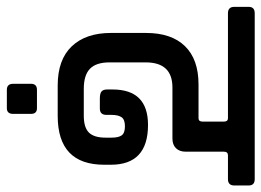

<svg xmlns="http://www.w3.org/2000/svg" viewBox="-148 -540 781 574"><g transform="rotate(90 243.0 -252.5)"><path d="M302 -34H211Q134 -34 94 -76Q54 -118 54 -193V-298Q54 -374 93.5 -414.5Q133 -455 208 -455H309Q319 -455 319 -467V-531Q319 -543 309 -543H-5Q-24 -543 -24 -562V-605Q-24 -623 -5 -623H491Q510 -623 510 -605V-562Q510 -543 491 -543H420Q409 -543 409 -531V-417Q409 -398 398.5 -387.5Q388 -377 370 -377H217Q142 -377 142 -297V-189Q142 -149 161 -130.5Q180 -112 221 -112H301Q337 -112 352 -127.5Q367 -143 367 -177V-195Q367 -216 360 -225.5Q353 -235 333 -235Q313 -235 306 -225Q299 -215 299 -195V-180Q299 -160 280 -160H250Q235 -160 229 -165Q223 -170 223 -182V-198Q223 -304 329 -304Q448 -304 448 -193V-173Q448 -34 302 -34ZM296 46V99Q296 118 279 118H224Q206 118 206 99V46Q206 28 224 28H279Q296 28 296 46Z"/></g></svg>

Font: Rajdhani Semibold
Style: Regular
Weight: 600
Designer: Satya Rajpurohit, Jyotish Sonowal
Foundry: Indian Type Foundry
Version: Version 1.200;PS 1.0;hotconv 1.0.78;makeotf.lib2.5.61930; tt